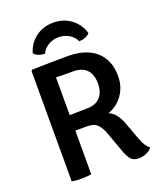

<svg xmlns="http://www.w3.org/2000/svg" viewBox="-162 -1000 928 1108"><g transform="rotate(-20 302.0 -445.5)"><path d="M546 -479.5Q546 -433 528.8 -396Q511.5 -359 482.8 -333.8Q454 -308.5 420 -297Q445.5 -288 463.5 -264.2Q481.5 -240.5 492.5 -210.5L533 -101.5Q543 -73.5 553.8 -56.8Q564.5 -40 579 -29Q567 -12.5 544 -2.5Q521 7.5 498 7.5Q464.5 7.5 449 -10.8Q433.5 -29 420.5 -65L374.5 -192Q362.5 -224.5 342.5 -246.5Q322.5 -268.5 277.5 -268.5H157V-361Q178.5 -362 207.2 -363Q236 -364 263.2 -364.5Q290.5 -365 307.5 -365Q353.5 -365 378.5 -382Q403.5 -399 413 -425.2Q422.5 -451.5 422.5 -479.5Q422.5 -508.5 413 -534.8Q403.5 -561 378.5 -577.5Q353.5 -594 307.5 -594Q294 -594 276.8 -594Q259.5 -594 241 -594.2Q222.5 -594.5 206.5 -595V0Q192 2.5 176 3.5Q160 4.5 146 4.5Q133.5 4.5 117 3.5Q100.5 2.5 86.5 0V-677.5L93.5 -684Q152 -685.5 207.2 -686.5Q262.5 -687.5 315 -687.5Q384.5 -687.5 436.5 -664Q488.5 -640.5 517.2 -594.2Q546 -548 546 -479.5ZM470 -771.5Q459 -758.5 440.8 -751.8Q422.5 -745 404 -745.5Q390.5 -774.5 362 -791.2Q333.5 -808 299 -808Q264.5 -808 236 -791.2Q207.5 -774.5 194 -745.5Q175.5 -745 157.2 -751.8Q139 -758.5 128 -771.5Q143.5 -826.5 189.2 -862Q235 -897.5 299 -897.5Q362.5 -897.5 408.5 -862Q454.5 -826.5 470 -771.5Z"/></g></svg>

Font: Signika Medium
Style: Regular
Weight: 500
Designer: Anna Giedry
Foundry: Anna Giedry
Version: Version 2.000